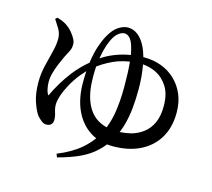

<svg xmlns="http://www.w3.org/2000/svg" viewBox="-115 -907 1231 1113"><g transform="rotate(15 500.0 -350.0)"><path d="M99 -706 110 -716Q132 -710 150.5 -701Q169 -692 184 -679Q195 -670 208 -654Q221 -638 230 -621Q239 -604 238 -589Q239 -567 228.5 -547.5Q218 -528 207 -506Q196 -483 184.5 -455Q173 -427 165 -398.5Q157 -370 157 -344Q157 -322 162 -300Q167 -278 176 -267Q217 -354 272 -425Q309 -472 358 -513Q358 -515 358 -518Q366 -573 380 -614.5Q394 -656 411 -686Q436 -730 465.5 -748.5Q495 -767 520 -767Q555 -767 583 -744Q611 -721 631 -678Q642 -654 650 -624Q653 -624 657 -624Q711 -624 758.5 -606.5Q806 -589 842.5 -554.5Q879 -520 899.5 -472Q920 -424 920 -362Q920 -274 882 -210.5Q844 -147 775 -113Q706 -79 612 -79Q595 -79 578 -81Q560 -58 539 -39Q503 -5 449.5 20.5Q396 46 317 67L309 47Q393 13 447 -33Q482 -63 508 -99Q490 -106 474 -117Q415 -155 382.5 -225.5Q350 -296 350 -391Q350 -427 352 -460Q337 -444 323 -427Q294 -391 273.5 -353.5Q253 -316 242 -283Q231 -250 231 -227Q231 -209 235 -195Q239 -181 242.5 -168.5Q246 -156 246 -138Q246 -122 236.5 -111.5Q227 -101 207 -101Q192 -101 179 -111Q166 -121 152 -136Q134 -160 117 -209Q100 -258 100 -327Q100 -377 111.5 -425.5Q123 -474 134.5 -518.5Q146 -563 146 -598Q146 -631 129 -658.5Q112 -686 99 -706ZM550 -176Q567 -219 576 -269Q588 -341 588 -429Q588 -517 582 -576Q582 -577 582 -579Q546 -573 513 -562Q456 -541 400 -501Q398 -472 398 -442Q398 -347 424 -286Q450 -225 498 -197Q522 -183 550 -176ZM659 -583Q660 -578 661 -572Q672 -511 672 -433Q672 -377 666.5 -321.5Q661 -266 646 -214Q639 -191 630 -169Q665 -171 697 -179Q737 -190 769 -214.5Q801 -239 819.5 -279.5Q838 -320 838 -380Q838 -453 809 -497.5Q780 -542 736 -563Q699 -580 659 -583ZM406 -550Q407 -551 408 -552Q435 -571 473.5 -587.5Q512 -604 559 -614Q568 -616 577 -617Q572 -647 565 -668Q555 -701 540.5 -715Q526 -729 510 -729Q493 -729 473.5 -714Q454 -699 438 -664Q425 -636 416 -600Q410 -576 406 -550Z"/></g></svg>

Font: Early Summer Mincho SemiBold
Style: Regular
Weight: 600
Designer: GuiWonder
Version: Version 1.002